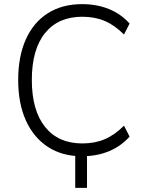

<svg xmlns="http://www.w3.org/2000/svg" viewBox="-20 -747 698 929"><path d="M344 162V-24H401V162ZM377 9Q281 9 212 -36Q143 -81 105.5 -163.5Q68 -246 68 -360Q68 -474 105 -556.5Q142 -639 211.5 -683Q281 -727 377 -727Q448 -727 506.5 -703.5Q565 -680 607 -633L580 -580Q535 -625 487 -645.5Q439 -666 378 -666Q262 -666 198 -587Q134 -508 134 -360Q134 -213 198 -133Q262 -53 378 -53Q439 -53 487 -73.5Q535 -94 580 -139L607 -86Q565 -39 506.5 -15Q448 9 377 9Z"/></svg>

Font: Nunitoga
Style: Light
Weight: 300
Designer: Vernon Adams
Foundry: Vernon Adams
Version: Version 1.0